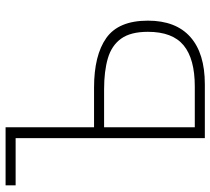

<svg xmlns="http://www.w3.org/2000/svg" viewBox="-53 -701 754 688"><g transform="rotate(-90 324.0 -357.0)"><path d="M173 0V-678H4V-714H212V-397H354Q470 -397 532 -353Q594 -309 594 -204Q594 -104 535.5 -52Q477 0 366 0ZM358 -36Q457 -36 505.5 -76Q554 -116 554 -204Q554 -266 529.5 -300Q505 -334 459 -347.5Q413 -361 348 -361H212V-36Z"/></g></svg>

Font: Noto Sans ExtraLight
Style: Regular
Weight: 200
Designer: Monotype Design Team
Foundry: Monotype Imaging Inc.
Version: Version 2.007